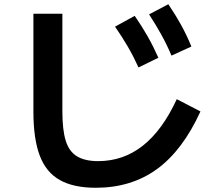

<svg xmlns="http://www.w3.org/2000/svg" viewBox="-20 -835 1040 908"><path d="M433 53Q328 53 263 16.5Q198 -20 168 -99Q138 -178 138 -307V-770H275V-307Q275 -220 291 -169Q307 -118 344.5 -95.5Q382 -73 444 -73Q563 -73 655.5 -146Q748 -219 816 -366L928 -308Q844 -124 722.5 -35.5Q601 53 433 53ZM635 -516Q612 -567 585 -613.5Q558 -660 524 -709L617 -760Q651 -711 678 -663.5Q705 -616 729 -562ZM791 -572Q769 -624 743 -671Q717 -718 685 -767L776 -815Q810 -765 836.5 -717Q863 -669 885 -615Z"/></svg>

Font: M PLUS 2 Thin
Style: Bold
Weight: 700
Version: Version 1.001